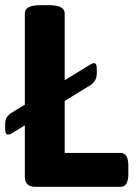

<svg xmlns="http://www.w3.org/2000/svg" viewBox="-20 -722 526 742"><path d="M11 -202Q0 -202 0 -222V-242Q0 -259 6.5 -269Q13 -279 26 -287L328 -472Q333 -475 336.5 -476.5Q340 -478 343 -478Q354 -478 354 -458V-438Q354 -408 328 -392L26 -207Q19 -202 11 -202ZM116 0Q76 0 76 -40V-670Q76 -702 136 -702H170Q230 -702 230 -670V-131H446Q476 -131 476 -81V-50Q476 0 446 0Z"/></svg>

Font: Asap
Style: Regular
Weight: 400
Designer: Pablo Cosgaya
Foundry: Omnibus-Type
Version: Version 3.001